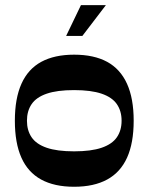

<svg xmlns="http://www.w3.org/2000/svg" viewBox="-20 -717 601 748"><path d="M268.7 10.6Q191.7 10.6 140.1 -17.7Q88.6 -46 63.3 -103Q37.9 -160 37.9 -246.7Q37.9 -333.4 63.6 -390.7Q89.3 -448.1 140.8 -476.1Q192.3 -504 268.7 -504Q346 -504 397.4 -476.1Q448.8 -448.1 474.8 -390.7Q500.8 -333.4 500.8 -246.7Q500.8 -160 475.1 -103Q449.4 -46 397.7 -17.7Q346 10.6 268.7 10.6ZM268.7 -127.4Q335 -127.4 375.9 -141.4Q416.7 -155.3 435.2 -182.1Q453.7 -208.8 453.7 -246.7Q453.7 -284.6 435.2 -311.3Q416.7 -338.1 375.9 -352Q335 -366 268.7 -366Q202.3 -366 161.9 -352Q121.4 -338.1 103.2 -311.3Q85 -284.6 85 -246.7Q85 -208.8 103.2 -182.1Q121.4 -155.3 161.9 -141.4Q202.3 -127.4 268.7 -127.4ZM237.6 -576.9 295.4 -697.1H392.6L300.8 -576.9Z"/></svg>

Font: Ojuju ExtraLight
Style: Regular
Weight: 200
Designer: Chisaokwu Joboson, Mirko Velimirovic
Foundry: Udi Foundry
Version: Version 1.000